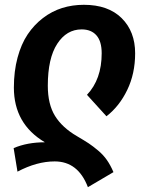

<svg xmlns="http://www.w3.org/2000/svg" viewBox="-20 -566 616 804"><path d="M348.1 217.8Q307.1 109.9 209 109.9Q134.3 109.9 53.2 152.8L37.1 54.2Q94.2 29.8 168 29.8Q38.1 -46.9 38.1 -199.2Q38.1 -267.6 53.5 -324.7Q68.8 -381.8 95.9 -422.1Q123 -462.4 160.2 -490.7Q197.3 -519 240.2 -532.5Q283.2 -545.9 331.1 -545.9Q433.1 -545.9 489.5 -490Q545.9 -434.1 545.9 -342.8Q545.9 -257.8 512.9 -189.5Q480 -121.1 425.8 -79.1L344.2 -168.9Q405.8 -233.9 405.8 -342.8Q405.8 -393.1 383.8 -418Q361.8 -442.9 321.8 -442.9Q258.8 -442.9 219.5 -382.3Q180.2 -321.8 180.2 -207Q180.2 -129.4 210.4 -80.6Q240.7 -31.7 301.8 3.9Q333.5 22.5 351.6 34.4Q369.6 46.4 391.1 64.5Q412.6 82.5 427.7 104.2Q442.9 126 455.1 154.8Z"/></svg>

Font: FiraGO SemiBold
Style: Italic
Weight: 600
Italic angle: -8°
Designer: bBox Type GmbH
Foundry: bBox Type GmbH
Version: Version 1.001;PS 001.001;hotconv 1.0.88;makeotf.lib2.5.64775